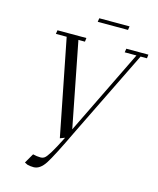

<svg xmlns="http://www.w3.org/2000/svg" viewBox="-147 -950 1029 1250"><g transform="rotate(15 367.0 -324.5)"><path d="M117.2 -676.8 121.1 -702.1H315.9L313 -676.8H269L380.9 -104L660.2 -676.8H581.1L585 -702.1H733.9L731 -676.8H688L404.8 -99.1Q314.9 89.8 279.5 144.5Q244.1 199.2 201.2 199.2Q176.8 199.2 158.2 193.8L139.2 184.1L176.8 119.1Q203.6 126 228 126Q244.1 126 255.9 117.2Q267.6 108.4 289.6 73Q311.5 37.6 350.1 -39.1L317.9 -26.9L189.9 -676.8ZM359.9 -823.2 363.8 -848.1H567.9L564 -823.2Z"/></g></svg>

Font: Dehuti Alt
Style: Italic
Weight: 400
Version: Version 1.2